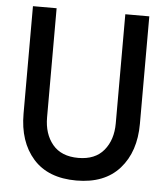

<svg xmlns="http://www.w3.org/2000/svg" viewBox="-52 -746 700 805"><g transform="rotate(5 298.5 -344.0)"><path d="M543.9 -248Q543.9 -130.4 480.7 -59.1Q417.5 12.2 298.8 12.2Q179.7 12.2 116.9 -58.8Q54.2 -129.9 54.2 -248V-700.2H153.8V-241.2Q153.8 -171.4 190.4 -127.2Q227.1 -83 298.8 -83Q369.6 -83 406.2 -127.2Q442.9 -171.4 442.9 -241.2V-700.2H543.9Z"/></g></svg>

Font: TASA Explorer Medium
Style: Regular
Weight: 500
Designer: Weizhong Zhang
Foundry: Local Remote
Version: Version 1.000;Glyphs 3.1.2 (3151)